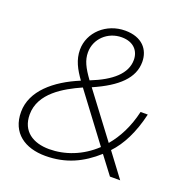

<svg xmlns="http://www.w3.org/2000/svg" viewBox="-134 -866 967 1003"><g transform="rotate(20 349.5 -365.0)"><path d="M205 -570C205 -513 230 -468 265 -419C132 -364 27 -276 27 -159C27 -42 111 14 224 14C338 14 425 -28 504 -99L579 0H636L537 -132C589 -187 629 -265 654 -372H614C594 -285 558 -216 513 -163L330 -406C463 -464 533 -531 533 -620C533 -689 488 -744 394 -744C289 -744 205 -666 205 -570ZM74 -162C74 -280 193 -347 287 -389L482 -129C408 -59 317 -26 231 -26C142 -26 74 -68 74 -162ZM249 -571C249 -646 311 -705 389 -705C455 -705 488 -665 488 -615C488 -539 421 -481 307 -436C267 -491 249 -527 249 -571Z"/></g></svg>

Font: Nacelle UltraLight
Style: Italic
Weight: 200
Italic angle: -12°
Designer: Sora Sagano
Foundry: Sora Sagano
Version: Version 1.000;FEAKit 1.0